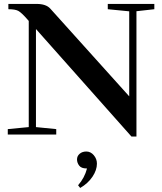

<svg xmlns="http://www.w3.org/2000/svg" viewBox="-20 -683 821 975"><path d="M19.5 0V-27.3L126 -37.6V-576.7L119.6 -584Q88.9 -619.1 73 -627.7Q57.1 -636.2 22.5 -636.2V-663.1H165.5Q213.9 -663.1 235.4 -639.2L636.2 -193.8V-625.5L527.3 -636.2V-663.1H763.7V-636.2L672.9 -626V10.3H647.5L162.6 -535.6V-37.6L265.6 -27.3V0ZM387.2 271.5 376.5 257.8Q409.7 220.2 421.9 172.4H418.9Q393.1 172.4 382.1 158Q371.1 143.6 371.1 126.5Q371.1 109.4 384.5 97.9Q397.9 86.4 418.5 86.4Q440.4 86.4 456.3 105.2Q472.2 124 472.2 147.9Q472.2 180.7 449.5 214.6Q426.8 248.5 387.2 271.5Z"/></svg>

Font: Elstob SemiBold
Style: Regular
Weight: 600
Designer: Peter S. Baker
Version: Version 1.015